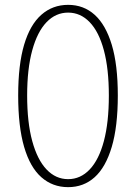

<svg xmlns="http://www.w3.org/2000/svg" viewBox="-20 -759 561 792"><path d="M261 13Q197 13 150.5 -28Q104 -69 79.5 -153Q55 -237 55 -365Q55 -492 79.5 -574.5Q104 -657 150.5 -698Q197 -739 261 -739Q325 -739 370.5 -698Q416 -657 441 -574.5Q466 -492 466 -365Q466 -237 441 -153Q416 -69 370.5 -28Q325 13 261 13ZM261 -20Q312 -20 350 -60Q388 -100 408.5 -177Q429 -254 429 -365Q429 -475 408.5 -551.5Q388 -628 350 -667.5Q312 -707 261 -707Q210 -707 172 -667.5Q134 -628 113 -551.5Q92 -475 92 -365Q92 -254 113 -177Q134 -100 172 -60Q210 -20 261 -20Z"/></svg>

Font: Noto Sans JP
Style: Regular
Weight: 100
Designer: Ryoko NISHIZUKA 西塚涼子 (kana, bopomofo & ideographs); Paul D. Hunt (Latin, Greek & Cyrillic); Sandoll Communications 산돌커뮤니
Foundry: Adobe
Version: Version 2.004;hotconv 1.0.118;makeotfexe 2.5.65603